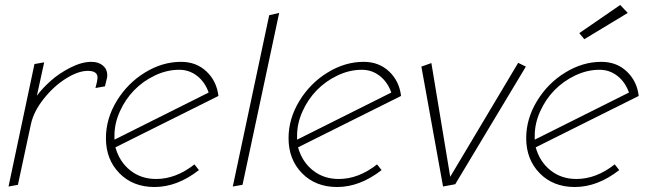

<svg xmlns="http://www.w3.org/2000/svg" viewBox="-20 -750 2603 770"><path d="M157.2 -500 118.2 -493.2 14.2 -2 51.8 -8.8 104 -252Q114.7 -302.2 154.8 -353Q194.8 -403.8 244.1 -434.8Q293.5 -465.8 332 -465.8Q371.1 -465.8 371.1 -439Q371.1 -436.5 370.6 -433.1Q370.1 -429.7 369.4 -425.5Q368.7 -421.4 368.2 -418.9L362.8 -397L400.9 -403.8L409.2 -438Q410.2 -441.9 410.2 -449.2Q410.2 -472.2 392.6 -487.1Q375 -502 347.2 -502Q307.6 -502 262.2 -478.8Q216.8 -455.6 183.6 -426Q150.4 -396.5 127.9 -366.2Z M599.6 0Q690.9 0 777.8 -67.9L759.8 -90.8Q685.5 -32.2 606 -32.2Q545.9 -32.2 502.4 -66.7Q459 -101.1 442.9 -159.2L856 -365.2Q849.1 -424.3 808.3 -463.1Q767.6 -502 706.1 -502Q631.3 -502 561.5 -459.2Q491.7 -416.5 448.2 -345.2Q404.8 -273.9 404.8 -195.8Q404.8 -110.4 459 -55.2Q513.2 0 599.6 0ZM698.7 -470.2Q738.8 -470.2 770.3 -445.8Q801.8 -421.4 816.9 -378.9L439 -189.9V-206.1Q439 -254.9 460.7 -303.2Q482.4 -351.6 518.1 -388.2Q553.7 -424.8 601.6 -447.5Q649.4 -470.2 698.7 -470.2Z M1059.6 -689 913.6 -2 952.6 -8.8 1099.6 -698.2Z M1332 0Q1423.3 0 1510.3 -67.9L1492.2 -90.8Q1418 -32.2 1338.4 -32.2Q1278.3 -32.2 1234.9 -66.7Q1191.4 -101.1 1175.3 -159.2L1588.4 -365.2Q1581.5 -424.3 1540.8 -463.1Q1500 -502 1438.5 -502Q1363.8 -502 1293.9 -459.2Q1224.1 -416.5 1180.7 -345.2Q1137.2 -273.9 1137.2 -195.8Q1137.2 -110.4 1191.4 -55.2Q1245.6 0 1332 0ZM1431.2 -470.2Q1471.2 -470.2 1502.7 -445.8Q1534.2 -421.4 1549.3 -378.9L1171.4 -189.9V-206.1Q1171.4 -254.9 1193.1 -303.2Q1214.8 -351.6 1250.5 -388.2Q1286.1 -424.8 1334 -447.5Q1381.8 -470.2 1431.2 -470.2Z M2088.9 -482.9 2058.1 -498 1785.6 -41 1710 -497.1 1669.9 -482.9 1756.8 -2 1805.7 -11.2Z M2303.2 -617.2 2323.2 -592.8 2497.6 -698.2 2467.3 -730ZM2285.2 0Q2376.5 0 2463.4 -67.9L2445.3 -90.8Q2371.1 -32.2 2291.5 -32.2Q2231.4 -32.2 2188 -66.7Q2144.5 -101.1 2128.4 -159.2L2541.5 -365.2Q2534.7 -424.3 2493.9 -463.1Q2453.1 -502 2391.6 -502Q2316.9 -502 2247.1 -459.2Q2177.2 -416.5 2133.8 -345.2Q2090.3 -273.9 2090.3 -195.8Q2090.3 -110.4 2144.5 -55.2Q2198.7 0 2285.2 0ZM2384.3 -470.2Q2424.3 -470.2 2455.8 -445.8Q2487.3 -421.4 2502.4 -378.9L2124.5 -189.9V-206.1Q2124.5 -254.9 2146.2 -303.2Q2168 -351.6 2203.6 -388.2Q2239.3 -424.8 2287.1 -447.5Q2335 -470.2 2384.3 -470.2Z"/></svg>

Font: Comic Neue Angular Light Italic
Style: Regular
Weight: 300
Italic angle: -12°
Designer: Craig Rozynski
Foundry: Craig Rozynski
Version: Version 2.003